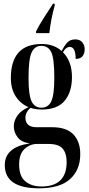

<svg xmlns="http://www.w3.org/2000/svg" viewBox="-20 -786 485 1043"><path d="M192 237Q305 237 360.5 187Q416 137 416 51Q416 -16 379 -55.5Q342 -95 262 -95H179Q118 -95 118 -147Q118 -176 145 -200Q174 -191 207 -191Q292 -191 331.5 -239Q371 -287 371 -367Q371 -453 322 -502Q338 -531 359 -531Q391 -531 391 -466Q417 -466 428.5 -481Q440 -496 440 -518Q440 -540 427 -556Q414 -572 389 -572Q359 -572 342.5 -552Q326 -532 315 -509Q272 -547 207 -547Q39 -547 39 -362Q39 -302 66 -261.5Q93 -221 135 -204Q94 -186 74.5 -158Q55 -130 55 -100Q55 -67 76 -40Q97 -13 142 -7Q6 13 6 111Q6 237 192 237ZM205 -201Q168 -201 151.5 -235.5Q135 -270 135 -363Q135 -466 152 -501.5Q169 -537 204 -537Q242 -537 258.5 -502.5Q275 -468 275 -364Q275 -270 258.5 -235.5Q242 -201 205 -201ZM205 227Q152 227 118 199.5Q84 172 84 108Q84 50 113.5 23Q143 -4 181 -4H243Q299 -4 320.5 21.5Q342 47 342 94Q342 227 205 227ZM176 -606H248Q257 -685 277 -755V-766H268Q245 -731 218.5 -689.5Q192 -648 176 -616Z"/></svg>

Font: Noto Serif Display Condensed Semi
Style: Regular
Weight: 600
Width: 3
Designer: Monotype Design Team
Foundry: Monotype Imaging Inc.
Version: Version 1.900